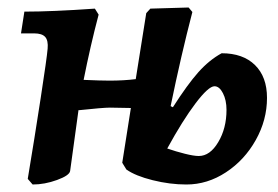

<svg xmlns="http://www.w3.org/2000/svg" viewBox="-20 -484 740 512"><path d="M692 -223Q692 -164 662 -110.5Q632 -57 582.5 -24.5Q533 8 477 8Q433 8 387 -3.5Q341 -15 317 -32L306 -50L329 -196L273 -197Q255 -197 189 -190V-188L167 -28Q165 -16 132 -4Q99 8 67 8L54 -7Q72 -115 88.5 -222.5Q105 -330 107 -354Q109 -376 100.5 -385.5Q92 -395 71 -395H36L45 -453Q119 -453 233 -461L243 -445Q221 -362 203 -271Q249 -269 272 -269Q310 -269 342 -273L370 -449L381 -461L483 -464L493 -452Q463 -337 435 -201L441 -198Q480 -259 509 -291.5Q538 -324 571 -342Q628 -342 660 -310.5Q692 -279 692 -223ZM584 -191Q584 -217 574.5 -235.5Q565 -254 552 -254Q536 -254 501.5 -208.5Q467 -163 426 -88Q449 -80 473 -74Q497 -68 510 -68Q540 -68 562 -105Q584 -142 584 -191Z"/></svg>

Font: Alegreya
Style: Bold Italic
Weight: 700
Italic angle: -7°
Designer: Juan Pablo del Peral
Foundry: Huerta Tipografica
Version: Version 2.007; ttfautohint (v1.6)